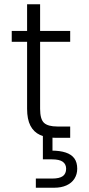

<svg xmlns="http://www.w3.org/2000/svg" viewBox="-20 -646 418 900"><path d="M107 -626H168V-136Q168 -87 186.5 -70Q205 -53 249 -53H309V0H241Q197 0 167.5 -13.5Q138 -27 122.5 -57Q107 -87 107 -136ZM35 -450V-501H309V-450ZM226 63 221 60Q261 60 288 69Q315 78 328.5 96.5Q342 115 342 145Q342 171 329 191.5Q316 212 291.5 223Q267 234 234 234H148V191H224Q259 191 274.5 179.5Q290 168 290 145Q290 124 274.5 112.5Q259 101 224 101H181V-32H226Z"/></svg>

Font: Albert Sans Light
Style: Regular
Weight: 300
Designer: Andreas Rasmussen
Foundry: a.Foundry
Version: Version 1.025